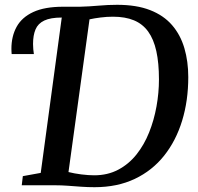

<svg xmlns="http://www.w3.org/2000/svg" viewBox="-20 -771 822 799"><path d="M373.5 8Q345 8 317.2 6Q289.5 4 262.8 2Q236 0 209.5 0H70.5L75 -38L149.5 -51.5L237 -698L222 -720.5L243 -743H313Q351.5 -744 390.5 -747.5Q429.5 -751 467.5 -751Q548 -751 604.5 -729Q661 -707 696 -666.5Q731 -626 747.2 -570.8Q763.5 -515.5 763.5 -450Q763.5 -352.5 738 -269Q712.5 -185.5 663 -123.2Q613.5 -61 540.8 -26.5Q468 8 373.5 8ZM372 -41.5Q428 -41.5 472 -64.8Q516 -88 548 -128.2Q580 -168.5 600.5 -219.8Q621 -271 631.2 -327.8Q641.5 -384.5 641.5 -440.5Q641.5 -509 630.5 -558.5Q619.5 -608 596.5 -639.8Q573.5 -671.5 537.2 -686.5Q501 -701.5 450 -701.5Q424.5 -701.5 398.5 -698.2Q372.5 -695 352.5 -690.5L265 -55Q288.5 -49 318.5 -45.2Q348.5 -41.5 372 -41.5ZM28.5 -546Q28 -551.5 27.8 -556.2Q27.5 -561 27.5 -568Q27.5 -620 49.2 -659.5Q71 -699 118.5 -721Q166 -743 243 -743L237 -698Q190.5 -698 164.2 -685.5Q138 -673 127.8 -648.5Q117.5 -624 117.5 -588Q117.5 -576 118.5 -566Q119.5 -556 121 -546Z"/></svg>

Font: Merriweather 36pt Medium
Style: Italic
Weight: 500
Italic angle: -7.8°
Version: Version 2.101